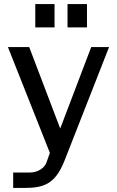

<svg xmlns="http://www.w3.org/2000/svg" viewBox="-20 -762 578 947"><path d="M45 165H99C193 165 250 148 296 36L518 -530H430L277 -128L124 -530H19L226 -8L209 40C199 67 167 89 126 89H45ZM249 -742H154V-627H249ZM409 -742H313V-627H409Z"/></svg>

Font: Bisquit Text
Style: Regular
Weight: 400
Version: Version 1.004;Glyphs 3.2.3 (3260)